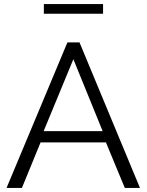

<svg xmlns="http://www.w3.org/2000/svg" viewBox="-20 -917 716 937"><path d="M309 -710H368L663 0H589L497 -222H178L87 0H12ZM481 -277 338 -628 193 -277ZM194 -850V-897H483V-850Z"/></svg>

Font: Oxford Sans
Style: Regular
Weight: 400
Designer: Matt McInerney, Pablo Impallari, Rodrigo Fuenzalida
Foundry: Matt McInerney, Pablo Impallari, Rodrigo Fuenzalida
Version: Version 3.000g; ttfautohint (v1.5) -l 8 -r 28 -G 28 -x 14 -D